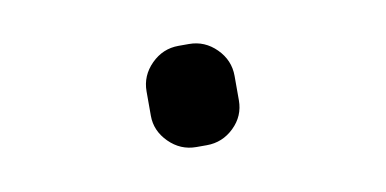

<svg xmlns="http://www.w3.org/2000/svg" viewBox="-32 -215 565 281"><g transform="rotate(-10 250.0 -75.0)"><path d="M242.2 0Q218.8 0 201.7 -17.1Q184.6 -34.2 184.6 -56.6V-92.8Q184.6 -116.2 201.7 -133.3Q218.8 -150.4 242.2 -150.4H257.8Q281.2 -150.4 298.3 -133.3Q315.4 -116.2 315.4 -92.8V-56.6Q315.4 -33.2 298.3 -16.6Q281.2 0 257.8 0Z"/></g></svg>

Font: Rounded Mgen+ 1mn regular
Style: Regular
Weight: 400
Designer: [Source Han Sans]
Ryoko NISHIZUKA  (kana & ideographs); Paul D. Hunt (Latin, Greek & Cyrillic); Wenlong ZHANG  (bopomofo
Version: Version 1.059.20150602